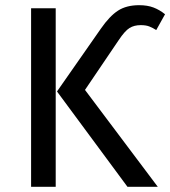

<svg xmlns="http://www.w3.org/2000/svg" viewBox="-20 -721 657 741"><path d="M200 -368 369 -610Q403 -659 435.5 -680Q468 -701 517 -701Q549 -701 572.5 -692Q596 -683 617 -666L583 -605Q569 -614 556 -619Q543 -624 523 -624Q498 -624 480 -613Q462 -602 438 -566L308 -374L589 0H472ZM195 0H100V-689H195Z"/></svg>

Font: FiraGOUPP
Style: Medium
Weight: 400
Designer: bBox Type
Foundry: bBox Type GmbH
Version: Version 1.001